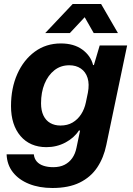

<svg xmlns="http://www.w3.org/2000/svg" viewBox="-20 -763 662 959"><path d="M242 176Q176 176 125 155.5Q74 135 44.5 97.5Q15 60 13 8H149Q151 29 163.5 43.5Q176 58 197.5 65Q219 72 246 72Q279 72 302.5 60Q326 48 341 26.5Q356 5 362 -25L380 -111H374Q350 -74 306.5 -51Q263 -28 212 -28Q171 -28 138.5 -42Q106 -56 82.5 -83.5Q59 -111 47 -148.5Q35 -186 35 -233Q35 -323 66.5 -393.5Q98 -464 154 -505Q210 -546 284 -546Q349 -546 391 -515.5Q433 -485 445 -438H449L478 -536H615L511 -39Q498 25 465.5 73.5Q433 122 378 149Q323 176 242 176ZM282 -136Q317 -136 342.5 -151Q368 -166 385 -192Q402 -218 409 -252L419 -300Q427 -343 417.5 -373.5Q408 -404 384 -420.5Q360 -437 326 -437Q283 -437 251.5 -412Q220 -387 202.5 -344.5Q185 -302 185 -247Q185 -211 197 -186Q209 -161 231 -148.5Q253 -136 282 -136ZM206 -598 343 -743H485L569 -598H448L403 -677L329 -598Z"/></svg>

Font: Mona Sans ExtraLight
Style: Bold Italic
Weight: 700
Italic angle: -11.6951°
Version: Version 2.000